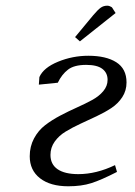

<svg xmlns="http://www.w3.org/2000/svg" viewBox="-20 -651 476 678"><path d="M85 -99.1Q85 -133.8 100.1 -162.1Q115.2 -190.4 139.4 -209Q163.6 -227.5 192.9 -242.9Q222.2 -258.3 251.7 -271.5Q281.2 -284.7 305.4 -297.9Q329.6 -311 344.7 -329.1Q359.9 -347.2 359.9 -369.1Q359.9 -393.6 341.6 -407.7Q323.2 -421.9 284.2 -421.9Q241.7 -421.9 220 -405Q198.2 -388.2 184.1 -358.9L117.2 -352.1L119.1 -378.9Q133.8 -412.1 185.1 -433.1Q236.3 -454.1 292 -454.1Q354.5 -454.1 390.6 -431.2Q426.8 -408.2 426.8 -359.9Q426.8 -331.1 411.9 -308.1Q397 -285.2 373.3 -269.5Q349.6 -253.9 321 -240.5Q292.5 -227.1 263.9 -213.9Q235.4 -200.7 211.7 -186.3Q188 -171.9 173.1 -150.9Q158.2 -129.9 158.2 -104Q158.2 -70.8 183.3 -53.5Q208.5 -36.1 256.8 -36.1Q319.8 -36.1 386.2 -67.9L393.1 -43.9Q336.9 -15.1 302.2 -4.2Q267.6 6.8 221.2 6.8Q157.7 6.8 121.3 -21.5Q85 -49.8 85 -99.1ZM245.1 -520 309.1 -597.2Q325.2 -616.2 335.2 -623.5Q345.2 -630.9 358.9 -630.9Q363.3 -630.9 367.4 -629.2Q371.6 -627.4 374 -626L376 -624L388.2 -605L262.2 -504.9Z"/></svg>

Font: Dehuti
Style: Italic
Weight: 400
Version: Version 1.2